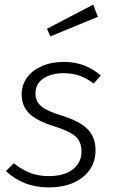

<svg xmlns="http://www.w3.org/2000/svg" viewBox="-20 -803 495 834"><path d="M418 -475 387 -440Q357 -463 326 -474Q295 -485 257 -485Q201 -485 167.5 -461.5Q134 -438 134 -397Q134 -363 159 -341.5Q184 -320 248 -301Q326 -277 360.5 -242Q395 -207 395 -150Q395 -78 339.5 -33.5Q284 11 191 11Q81 11 6 -60L40 -94Q73 -67 109.5 -52.5Q146 -38 192 -38Q259 -38 296.5 -67.5Q334 -97 334 -145Q334 -187 308.5 -210Q283 -233 214 -255Q137 -279 105.5 -311.5Q74 -344 74 -394Q74 -432 96 -464Q118 -496 160 -515Q202 -534 258 -534Q306 -534 345 -519Q384 -504 418 -475ZM405 -730 199 -645 184 -678 385 -783Z"/></svg>

Font: FiraGO Light
Style: Italic
Weight: 300
Italic angle: -8°
Designer: bBox Type GmbH
Foundry: bBox Type GmbH
Version: Version 1.001